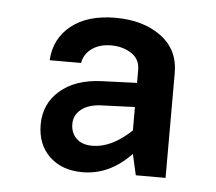

<svg xmlns="http://www.w3.org/2000/svg" viewBox="-36 -897 465 414"><g transform="rotate(5 197.0 -690.0)"><path d="M335.9 -752V-524.9H271.5L261.2 -570.3Q214.8 -521.5 156.2 -521.5Q111.3 -521.5 84.5 -547.4Q57.6 -573.2 57.6 -616.2Q57.6 -661.1 90.6 -689.7Q123.5 -718.3 180.2 -720.7L256.8 -723.6V-752Q256.8 -774.9 238.3 -787.1Q219.7 -799.3 194.3 -799.3Q169.4 -799.3 152.8 -787.4Q136.2 -775.4 132.8 -755.9H64.9Q67.4 -802.7 102.8 -831.1Q138.2 -859.4 198.7 -859.4Q258.3 -859.4 297.1 -831.1Q335.9 -802.7 335.9 -752ZM125.5 -623.5Q125.5 -604 137.9 -592Q150.4 -580.1 172.4 -580.1Q213.9 -580.1 256.8 -620.6V-671.4L182.6 -668.5Q155.3 -667 140.4 -654.5Q125.5 -642.1 125.5 -623.5Z"/></g></svg>

Font: Estedad-FD SemiBold
Style: Regular
Weight: 600
Designer: Amin Abedi
Version: Version 7.3